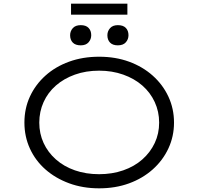

<svg xmlns="http://www.w3.org/2000/svg" viewBox="-20 -1016 1081 1046"><path d="M520 10Q431 10 356.5 -17.5Q282 -45 227.5 -93Q173 -141 143 -206.5Q113 -272 113 -348Q113 -425 143 -490Q173 -555 227.5 -604Q282 -653 356.5 -680Q431 -707 520 -707Q609 -707 683 -680Q757 -653 812 -604Q867 -555 897.5 -489.5Q928 -424 928 -348Q928 -273 897.5 -207.5Q867 -142 812 -93Q757 -44 683 -17Q609 10 520 10ZM520 -67Q591 -67 651.5 -88Q712 -109 755.5 -147.5Q799 -186 823 -237Q847 -288 847 -348Q847 -408 823 -460Q799 -512 755.5 -550Q712 -588 651.5 -609.5Q591 -631 520 -631Q448 -631 388 -609.5Q328 -588 284.5 -550Q241 -512 217.5 -460Q194 -408 194 -348Q194 -288 217.5 -237Q241 -186 284.5 -147.5Q328 -109 388 -88Q448 -67 520 -67ZM622 -769Q594 -769 579.5 -784Q565 -799 565 -824Q565 -846 579.5 -862.5Q594 -879 622 -879Q651 -879 665.5 -864Q680 -849 680 -824Q680 -802 665.5 -785.5Q651 -769 622 -769ZM420 -769Q391 -769 376.5 -784Q362 -799 362 -824Q362 -846 376.5 -862.5Q391 -879 420 -879Q448 -879 462.5 -864Q477 -849 477 -824Q477 -802 462.5 -785.5Q448 -769 420 -769ZM367 -936V-996H674V-936Z"/></svg>

Font: Lexend Tera Light
Style: Regular
Weight: 300
Designer: Bonnie Shaver-Troup, Thomas Jockin
Foundry: Lexend
Version: Version 1.007